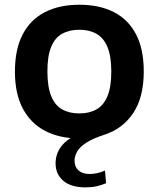

<svg xmlns="http://www.w3.org/2000/svg" viewBox="-20 -574 670 810"><path d="M341 216.5Q280 216.5 247.2 188.8Q214.5 161 214.5 115Q214.5 74.5 239.5 42.2Q264.5 10 318.5 -12.5L315 10Q232.5 10 171.5 -21.2Q110.5 -52.5 76.8 -115Q43 -177.5 43 -272Q43 -366.5 75.8 -429Q108.5 -491.5 169.5 -522.8Q230.5 -554 314.5 -554Q399.5 -554 460.2 -523Q521 -492 553.8 -429.5Q586.5 -367 586.5 -272.5Q586.5 -163 541.5 -96.2Q496.5 -29.5 418.5 -5Q369.5 11 342.5 29Q315.5 47 305 66.2Q294.5 85.5 294.5 104.5Q294.5 130 311.2 145Q328 160 358.5 160Q373.5 160 389.8 156.5Q406 153 423 145.5L427.5 199Q408.5 207 387.5 211.8Q366.5 216.5 341 216.5ZM314.5 -95.5Q357 -95.5 387 -112.5Q417 -129.5 433.2 -168.2Q449.5 -207 449.5 -271.5Q449.5 -337 433.2 -375.8Q417 -414.5 386.8 -431.5Q356.5 -448.5 314.5 -448.5Q272.5 -448.5 242.2 -431.8Q212 -415 196 -376.5Q180 -338 180 -273Q180 -207.5 196 -168.5Q212 -129.5 242.2 -112.5Q272.5 -95.5 314.5 -95.5Z"/></svg>

Font: Encode Sans SemiExpanded SemiBold
Style: Regular
Weight: 600
Width: 6
Designer: Multiple Designers
Foundry: Impallari Type
Version: Version 3.002